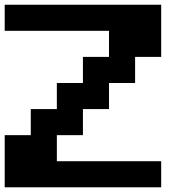

<svg xmlns="http://www.w3.org/2000/svg" viewBox="-20 -798 818 818"><path d="M0 0V-222.2H111.1V-333.3H222.2V-444.4H333.3V-555.6H444.4V-666.7H0V-777.8H666.7V-555.6H555.6V-444.4H444.4V-333.3H333.3V-222.2H222.2V-111.1H666.7V0Z"/></svg>

Font: Pixeloid Sans
Style: Bold
Weight: 700
Monospace: yes
Designer: GGBot
Version: 0.3